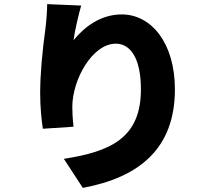

<svg xmlns="http://www.w3.org/2000/svg" viewBox="-20 -838 1040 932"><path d="M374 -811 209 -818C209 -791 206 -745 201 -703C185 -587 175 -477 175 -384C175 -316 182 -252 188 -213L337 -223C332 -267 331 -298 331 -319C331 -451 428 -626 542 -626C613 -626 664 -556 664 -404C664 -167 515 -102 290 -67L382 74C657 23 829 -118 829 -404C829 -630 714 -768 571 -768C467 -768 389 -706 337 -643C343 -691 364 -776 374 -811Z"/></svg>

Font: Noto Sans TC Black
Style: Regular
Weight: 900
Designer: Ryoko NISHIZUKA 西塚涼子 (kana, bopomofo & ideographs); Paul D. Hunt (Latin, Greek & Cyrillic); Sandoll Communications 산돌커뮤니
Foundry: Adobe
Version: Version 2.004;hotconv 1.0.118;makeotfexe 2.5.65603